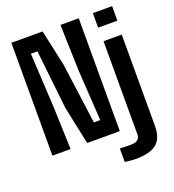

<svg xmlns="http://www.w3.org/2000/svg" viewBox="-174 -934 1160 1279"><g transform="rotate(-20 406.0 -294.5)"><path d="M53.2 0V-800H274.6L330 -545.5L388.6 -113.9H433.6L411 -475.1L401.3 -800H530.9V0H299.5L242.9 -269.5L197.2 -687.1H150.5L171.4 -304.7L182 0ZM631 -696.9V-800H767.4V-696.9ZM569.4 210.9Q552.1 210.9 530.9 209Q509.7 207.1 491.5 204.3V108.4Q506 109.1 528.9 109.8Q551.7 110.6 569 110.6Q602 110.6 617.9 97.6Q633.8 84.7 633.8 59.3V-600H762.9V47.3Q762.9 134.5 716.2 172.7Q669.5 210.9 569.4 210.9Z"/></g></svg>

Font: Big Shoulders Text SC Thin
Style: Regular
Weight: 100
Designer: Patric King
Foundry: XO Type Co
Version: Version 2.002